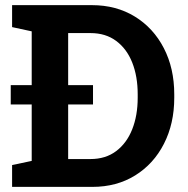

<svg xmlns="http://www.w3.org/2000/svg" viewBox="-20 -731 736 751"><path d="M27.3 0V-85.4L104 -101.6V-608.4L27.3 -625V-710.9H339.4Q434.6 -710.9 507.3 -666.3Q580.1 -621.6 620.8 -542.7Q661.6 -463.9 661.6 -361.8V-348.6Q661.6 -247.6 621.3 -168.7Q581.1 -89.8 508.8 -44.9Q436.5 0 341.3 0ZM246.6 -108.9H334Q393.1 -108.9 434.3 -139.9Q475.6 -170.9 497.1 -225.1Q518.6 -279.3 518.6 -348.6V-362.3Q518.6 -432.6 497.1 -486.6Q475.6 -540.5 434.3 -571Q393.1 -601.6 334 -601.6H246.6ZM22 -322.3V-397.9H343.8V-322.3Z"/></svg>

Font: Roboto Slab
Style: Bold
Weight: 700
Designer: Google
Version: Version 2.000; ttfautohint (v1.8.1.43-b0c9)